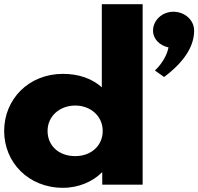

<svg xmlns="http://www.w3.org/2000/svg" viewBox="-119 -880 945 915"><path d="M-99.2 -256C-99.2 -106 16.3 15 181.3 15C258.3 15 324.3 -16 366.2 -58H368.3V0H560.8V-860H366.2V-464C320 -505 257.2 -528 181.3 -528C16.3 -528 -99.2 -406 -99.2 -256ZM707.2 -824C654.3 -824 610.3 -784 610.3 -734C610.3 -694 642.2 -663 684 -654C670.8 -589 619.2 -544 619.2 -544L663.2 -513C732.5 -565 806.2 -641 806.2 -734C806.2 -784 762.2 -824 707.2 -824ZM107.7 -256C107.7 -327 166 -377 239.7 -377C312.2 -377 370.5 -327 370.5 -256C370.5 -186 315.5 -136 239.7 -136C160.5 -136 107.7 -186 107.7 -256Z"/></svg>

Font: Hussar
Style: BdWide
Weight: 700
Foundry: Cannot Into Space Fonts
Version: Version 2.00